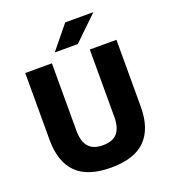

<svg xmlns="http://www.w3.org/2000/svg" viewBox="-150 -937 943 1062"><g transform="rotate(-20 321.5 -406.0)"><path d="M321.7 15.4Q184.3 15.4 118.7 -50.8Q53.1 -117 53.1 -244.8V-639H210V-242.2Q210 -179.8 236.8 -148.1Q263.7 -116.4 321.7 -116.4Q379.8 -116.4 406.5 -148.1Q433.1 -179.8 433.1 -242.2V-639H590V-244.8Q590 -117 524.6 -50.8Q459.3 15.4 321.7 15.4ZM246.4 -691.3 356.8 -826.5H520.8V-825L381.2 -690H246.4Z"/></g></svg>

Font: Anek Malayalam Medium
Style: Regular
Weight: 500
Designer: Maithili Shingre (Malayalam) & Yesha Goshar (Latin)
Foundry: Ek Type
Version: Version 1.003